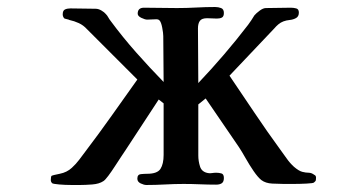

<svg xmlns="http://www.w3.org/2000/svg" viewBox="-20 -527 1040 548"><path d="M882 -20Q882 -15 881.5 -12.5Q881 -10 876 -6Q874 -4 855 -3Q836 -2 816 -2Q796 -2 790 -2Q776 -2 757 -3Q738 -4 726 -13Q716 -21 704 -38.5Q692 -56 681 -75.5Q670 -95 662 -107L567 -246L546 -229V-83Q546 -67 551 -51.5Q556 -36 574 -33Q579 -32 585 -33Q591 -34 597 -34Q605 -34 612 -32Q619 -30 619 -19Q619 -8 613 -4Q607 0 597 0Q574 0 550.5 -1Q527 -2 504 -2Q478 -2 451 -0.5Q424 1 398 1Q391 1 381.5 -3.5Q372 -8 372 -17Q372 -29 382 -30Q392 -31 400 -31Q429 -31 438 -45Q447 -59 447 -85V-232L433 -243L340 -101Q336 -95 327 -81.5Q318 -68 308 -52.5Q298 -37 289 -25Q280 -13 275 -10Q263 -2 243 -0.5Q223 1 209 1Q203 1 184.5 1Q166 1 149 -0.5Q132 -2 129 -4Q125 -8 125 -13Q125 -16 125.5 -20Q126 -24 127 -25Q130 -27 150.5 -31Q171 -35 185 -48Q197 -59 206 -71Q215 -83 224 -95Q262 -145 298.5 -196.5Q335 -248 372 -300L228 -444Q218 -455 205 -461Q192 -467 178 -470Q177 -471 170 -472.5Q163 -474 163 -475Q159 -480 159 -486Q159 -497 165.5 -500Q172 -503 181 -503Q199 -503 217 -502.5Q235 -502 253 -502Q261 -502 269.5 -497Q278 -492 282 -487Q286 -483 289 -477.5Q292 -472 296 -467Q330 -421 368.5 -377.5Q407 -334 447 -293Q447 -326 446.5 -358.5Q446 -391 446 -424Q446 -432 443 -448Q440 -464 435 -469Q432 -472 426 -472Q419 -472 413 -471.5Q407 -471 400 -471Q394 -471 383.5 -476Q373 -481 373 -488Q373 -505 391 -505Q414 -505 437.5 -504.5Q461 -504 485 -504Q513 -504 540 -505.5Q567 -507 594 -507Q603 -507 611 -504Q619 -501 619 -490Q619 -480 613.5 -477Q608 -474 599 -474Q592 -474 585.5 -474.5Q579 -475 571 -475Q556 -475 550.5 -467.5Q545 -460 545 -446Q545 -407 545.5 -368Q546 -329 546 -290Q584 -330 619.5 -371.5Q655 -413 688 -456Q693 -463 697.5 -469.5Q702 -476 706 -483Q711 -489 721 -496.5Q731 -504 739 -504Q757 -504 775 -504.5Q793 -505 810 -505Q818 -505 825.5 -503Q833 -501 833 -491Q833 -480 825 -475.5Q817 -471 807 -470Q797 -469 789 -466Q781 -463 774.5 -457.5Q768 -452 763 -446L635 -311Q671 -258 706.5 -205Q742 -152 780 -100Q789 -88 798 -75Q807 -62 819 -51Q833 -39 843 -36.5Q853 -34 861 -34Q869 -34 877 -28Q882 -26 882 -20Z"/></svg>

Font: Kaisei HarunoUmi
Style: Bold
Weight: 700
Designer: Font-Kai, 金井和夫
Foundry: KAZUO KANAI
Version: Version 5.003